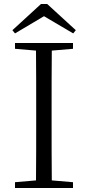

<svg xmlns="http://www.w3.org/2000/svg" viewBox="-20 -940 440 960"><path d="M216 -920H185L42 -789L55 -773L200 -859L346 -773L359 -789ZM55 -696 160 -687C161 -590 161 -490 161 -390V-335C161 -235 161 -136 160 -38L55 -29V0H345V-29L239 -38C238 -137 238 -235 238 -335V-390C238 -490 238 -590 239 -687L345 -696V-725H55Z"/></svg>

Font: Noto Serif CJK SC Light
Style: Regular
Weight: 300
Designer: Ryoko NISHIZUKA 西塚涼子 (kana & ideographs); Frank Grießhammer (Latin, Greek & Cyrillic); Wenlong ZHANG 张文龙 (bopomofo); San
Foundry: Adobe
Version: Version 2.001;hotconv 1.1.0;makeotfexe 2.6.0